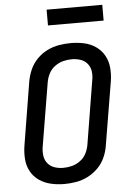

<svg xmlns="http://www.w3.org/2000/svg" viewBox="-62 -978 699 1031"><g transform="rotate(-5 288.0 -462.5)"><path d="M243 8Q274 8 306.5 2.5Q339 -3 369.5 -18.5Q400 -34 424.5 -58.5Q449 -83 463 -114Q477 -145 482 -177L539 -519Q545 -555 542 -591.5Q539 -628 522.5 -658Q506 -688 477.5 -708Q449 -728 414 -735.5Q379 -743 343 -743Q311 -743 278.5 -737.5Q246 -732 215.5 -717Q185 -702 160.5 -677Q136 -652 122.5 -621.5Q109 -591 103 -559L47 -217Q41 -180 43.5 -144Q46 -108 62.5 -77.5Q79 -47 107.5 -27.5Q136 -8 171 0Q206 8 243 8ZM244 -79Q220 -79 197.5 -86.5Q175 -94 160.5 -112Q146 -130 143 -154Q140 -178 144 -202L201 -544Q205 -568 216.5 -590.5Q228 -613 249 -628.5Q270 -644 293.5 -650Q317 -656 341 -656Q365 -656 387.5 -648.5Q410 -641 424.5 -623Q439 -605 442 -581Q445 -557 440 -533L384 -191Q380 -167 368.5 -144.5Q357 -122 336 -106.5Q315 -91 291.5 -85Q268 -79 244 -79ZM229 -848H529V-933H229Z"/></g></svg>

Font: Iosevka Sparkle Medium Oblique
Style: Regular
Weight: 500
Italic angle: -9°
Designer: Belleve Invis
Foundry: Belleve Invis
Version: Version 4.5.0; ttfautohint (v1.8.3)